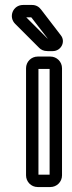

<svg xmlns="http://www.w3.org/2000/svg" viewBox="-20 -729 289 774"><path d="M135 -25V-451H180V-25ZM230 -22V-454C230 -480 209 -501 183 -501H132C106 -501 85 -480 85 -454V-22C85 3 105 25 132 25H183C209 25 230 4 230 -22ZM172 -574H171L86 -659H106L107 -658ZM172 -523H193C226 -523 246 -561 225 -587L146 -690C137 -702 125 -709 109 -709H73C32 -709 13 -661 41 -633L138 -536C145 -529 155 -523 172 -523Z"/></svg>

Font: DIN Rundschrift
Style: EngKont
Weight: 400
Width: 3
Version: Version 1.027